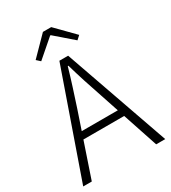

<svg xmlns="http://www.w3.org/2000/svg" viewBox="-202 -943 933 1046"><g transform="rotate(-30 265.0 -419.5)"><path d="M7 0 237 -658H292L523 0H466L338 -384Q318 -442 300.5 -496.5Q283 -551 266 -610H262Q245 -551 227.5 -496.5Q210 -442 191 -384L61 0ZM115 -221V-265H412V-221ZM150 -705 127 -726 238 -839H290L401 -726L378 -705L266 -802H262Z"/></g></svg>

Font: Assistant ExtraLight Light
Style: Regular
Weight: 300
Version: Version 3.000